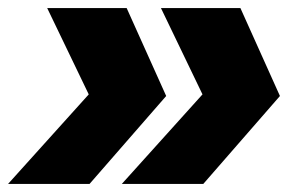

<svg xmlns="http://www.w3.org/2000/svg" viewBox="-51 -514 721 476"><path d="M171 -58H-31L169 -280L66 -494H263L361 -276ZM453 -58H251L451 -280L348 -494H545L643 -276Z"/></svg>

Font: Azeret Mono Thin Black
Style: Italic
Weight: 900
Italic angle: -12°
Version: Version 1.002